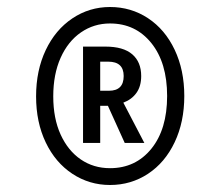

<svg xmlns="http://www.w3.org/2000/svg" viewBox="-20 -768 564 548"><path d="M506 -494Q506 -420 478.5 -362Q451 -304 402.5 -272Q354 -240 294 -240Q235 -240 186.5 -272Q138 -304 110.5 -361.5Q83 -419 83 -493Q83 -567 110.5 -625Q138 -683 186.5 -715.5Q235 -748 294 -748Q354 -748 402.5 -716Q451 -684 478.5 -626Q506 -568 506 -494ZM457 -494Q457 -589 412 -645Q367 -701 294 -701Q248 -701 211 -675.5Q174 -650 153 -603Q132 -556 132 -493Q132 -430 153 -384Q174 -338 210.5 -313Q247 -288 294 -288Q367 -288 412 -343.5Q457 -399 457 -494ZM332 -475 392 -360H336L288 -466H266V-360H217V-635H281Q332 -635 357.5 -613Q383 -591 383 -551Q383 -522 369.5 -503Q356 -484 332 -475ZM266 -509H291Q333 -509 333 -551Q333 -592 289 -592H266Z"/></svg>

Font: Fira Sans Compressed
Style: Italic
Weight: 400
Width: 1
Italic angle: -8°
Designer: bBox Type GmbH & Carrois Corporate GbR & Edenspiekermann AG
Foundry: bBox Type GmbH & Carrois Corporate GbR & Edenspiekermann AG
Version: Version 4.301